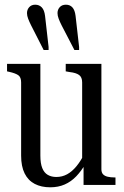

<svg xmlns="http://www.w3.org/2000/svg" viewBox="-20 -788 529 818"><path d="M302 -720 317 -588V-575H297L242 -681Q235 -695 230 -708Q225 -721 225 -732Q225 -747 234.5 -757.5Q244 -768 261 -768Q278 -768 288.5 -756.5Q299 -745 302 -720ZM172 -720 187 -588V-575H166L112 -681Q105 -695 100 -708Q95 -721 95 -732Q95 -747 104.5 -757.5Q114 -768 130 -768Q147 -768 158 -756.5Q169 -745 172 -720ZM152 -516V-125Q152 -92 160 -72Q168 -52 183.5 -43Q199 -34 220 -34Q245 -34 266 -45.5Q287 -57 306 -80Q325 -103 342 -138L346 -93Q327 -60 305 -37Q283 -14 255.5 -2Q228 10 194 10Q156 10 128 -4.5Q100 -19 85 -49Q70 -79 70 -125V-437Q70 -459 58 -467.5Q46 -476 19 -482L10 -484V-516ZM412 -516V-67Q412 -53 419 -45.5Q426 -38 439 -35Q452 -32 469 -32H472V0H336V-87L330 -92V-437Q330 -459 317 -468.5Q304 -478 277 -481L260 -484V-516Z"/></svg>

Font: Roboto Serif 120pt ExtraCondensed
Style: Regular
Weight: 400
Width: 2
Designer: Greg Gazdowicz
Foundry: Commercial Type
Version: Version 1.008